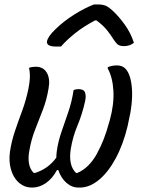

<svg xmlns="http://www.w3.org/2000/svg" viewBox="-20 -838 640 866"><path d="M312 -432Q323 -436 334 -436Q358 -436 363.5 -421Q369 -406 364 -382Q351 -323 329.5 -272Q308 -221 299 -165Q288 -91 323 -58H329Q382 -81 416.5 -143.5Q451 -206 471 -282L475 -295Q495 -368 491.5 -428.5Q488 -489 466 -529V-535Q485 -543 507 -543Q531 -543 545 -529Q570 -504 575 -439Q580 -374 559 -286L556 -271Q536 -187 502 -124Q468 -61 426 -26.5Q384 8 340 8H334Q304 8 279.5 -13.5Q255 -35 243 -71H237Q216 -32 186.5 -12Q157 8 126 8Q105 8 89 1Q73 -6 60 -19Q39 -40 29 -75.5Q19 -111 25 -154Q32 -201 47 -245.5Q62 -290 79.5 -337Q97 -384 108 -437Q113 -460 114.5 -483.5Q116 -507 111 -532Q124 -537 141 -537Q176 -537 191.5 -509.5Q207 -482 199 -439Q191 -389 173.5 -343.5Q156 -298 138.5 -253.5Q121 -209 113 -162Q99 -91 132 -58H138Q167 -67 191 -84Q215 -101 234 -127Q234 -139 236 -155Q242 -199 257 -242.5Q272 -286 288 -332.5Q304 -379 312 -432ZM404 -818H424Q440 -818 453.5 -813.5Q467 -809 489 -789Q516 -764 543 -726.5Q570 -689 584 -645Q574 -637 563 -633.5Q552 -630 540 -630Q522 -630 513 -636Q504 -642 493 -659Q480 -680 462.5 -702Q445 -724 415 -746H409Q356 -718 318 -687.5Q280 -657 255 -628H234Q188 -628 192 -652Q194 -662 203 -675.5Q212 -689 231 -707Q267 -742 313.5 -771.5Q360 -801 404 -818Z"/></svg>

Font: Recursive Mn Csl St
Style: Italic
Weight: 400
Italic angle: -15°
Monospace: yes
Version: Version 1.079;hotconv 1.0.112;makeotfexe 2.5.65598; ttfautoh